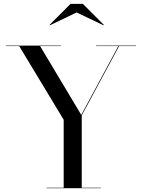

<svg xmlns="http://www.w3.org/2000/svg" viewBox="-20 -990 746 1010"><path d="M225 0V-2.5H315V-360L81 -747.5H10.5V-750H300.5V-747.5H191L407.5 -385.5L602.5 -747.5H485.5V-750H695.5V-747.5H606.5L410 -383V-2.5H510.5V0ZM242.5 -857 241 -859.5 351 -969.5H416L526 -859.5L524.5 -857L383 -924.5Z"/></svg>

Font: Bodoni Moda 72pt
Style: Regular
Weight: 400
Designer: Owen Earl
Foundry: indestructible type
Version: Version 2.005